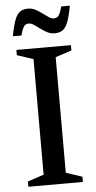

<svg xmlns="http://www.w3.org/2000/svg" viewBox="-59 -909 472 945"><g transform="rotate(-5 177.0 -437.0)"><path d="M311.5 -26V0H42V-26L122 -52.5V-623.5L42 -650V-676H311.5V-650L231.5 -623.5V-52.5ZM323 -870Q313.5 -817 302.5 -789.2Q291.5 -761.5 275.8 -751.2Q260 -741 236.5 -741Q217.5 -741 200.8 -749.8Q184 -758.5 168.5 -770.2Q153 -782 139.2 -791Q125.5 -800 113.5 -800Q104.5 -800 97.8 -796Q91 -792 85 -780Q79 -768 73 -744.5H30.5Q40.5 -797.5 51.2 -825.2Q62 -853 77.8 -863.2Q93.5 -873.5 116.5 -873.5Q135.5 -873.5 152.5 -864.8Q169.5 -856 185 -844.2Q200.5 -832.5 214.2 -823.5Q228 -814.5 240 -814.5Q248.5 -814.5 255.5 -818.5Q262.5 -822.5 268.5 -834.8Q274.5 -847 280.5 -870Z"/></g></svg>

Font: Newsreader 16pt Medium
Style: Regular
Weight: 500
Designer: Hugues Gentile
Foundry: Production Type
Version: Version 1.003